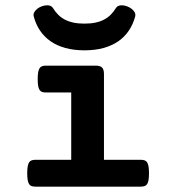

<svg xmlns="http://www.w3.org/2000/svg" viewBox="-20 -696 640 716"><path d="M245.6 -351.1H151.4Q143.1 -351.1 137.2 -353Q131.3 -355 127.7 -360.4Q124 -365.7 122.3 -375.5Q120.6 -385.3 120.6 -400.9Q120.6 -416.5 122.3 -426.3Q124 -436 127.7 -441.7Q131.3 -447.3 137.2 -449.2Q143.1 -451.2 151.4 -451.2H336.9Q353.5 -451.2 360.6 -444.1Q367.7 -437 367.7 -420.4V-100.1H504.9Q513.2 -100.1 519 -98.1Q524.9 -96.2 528.6 -90.6Q532.2 -85 533.9 -75.2Q535.6 -65.4 535.6 -49.8Q535.6 -34.2 533.9 -24.4Q532.2 -14.6 528.6 -9.3Q524.9 -3.9 519 -2Q513.2 0 504.9 0H112.3Q104 0 98.1 -2Q92.3 -3.9 88.6 -9.3Q85 -14.6 83.3 -24.4Q81.5 -34.2 81.5 -49.8Q81.5 -65.4 83.3 -75.2Q85 -85 88.6 -90.6Q92.3 -96.2 98.1 -98.1Q104 -100.1 112.3 -100.1H245.6ZM294.9 -508.3Q255.4 -508.3 223.6 -517.1Q191.9 -525.9 168.5 -542.2Q145 -558.6 129.4 -581.8Q113.8 -605 106 -633.8Q103.5 -642.6 107.7 -650.1Q111.8 -657.7 119.4 -663.6Q127 -669.4 137 -672.9Q147 -676.3 155.8 -676.3Q170.9 -676.3 177.2 -666.5Q185.5 -652.8 196.3 -641.8Q207 -630.9 221.2 -623.3Q235.4 -615.7 253.4 -611.8Q271.5 -607.9 294.9 -607.9Q318.4 -607.9 336.4 -611.8Q354.5 -615.7 368.7 -623.3Q382.8 -630.9 393.6 -641.8Q404.3 -652.8 412.6 -666.5Q418.9 -676.3 434.1 -676.3Q442.9 -676.3 452.6 -672.9Q462.4 -669.4 470.2 -663.6Q478 -657.7 482.2 -650.1Q486.3 -642.6 483.9 -633.8Q476.1 -605 460.4 -581.8Q444.8 -558.6 421.4 -542.2Q397.9 -525.9 366.2 -517.1Q334.5 -508.3 294.9 -508.3Z"/></svg>

Font: Courier Prime
Style: Bold
Weight: 700
Monospace: yes
Designer: Alan Dague-Greene
Foundry: Quote-Unquote Apps
Version: Version 1.202